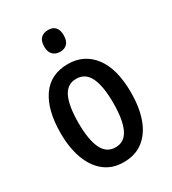

<svg xmlns="http://www.w3.org/2000/svg" viewBox="-184 -843 852 951"><g transform="rotate(-30 242.5 -367.5)"><path d="M444 -271Q444 -187 421.5 -124Q399 -61 354 -25.5Q309 10 241 10Q177 10 132.5 -25Q88 -60 64.5 -123Q41 -186 41 -271Q41 -402 92 -476Q143 -550 243 -550Q335 -550 389.5 -478.5Q444 -407 444 -271ZM143 -270Q143 -175 167 -124.5Q191 -74 243 -74Q294 -74 318 -124Q342 -174 342 -271Q342 -367 318 -416.5Q294 -466 242 -466Q190 -466 166.5 -416.5Q143 -367 143 -270ZM242 -745Q297 -745 297 -683Q297 -652 282 -636.5Q267 -621 242 -621Q216 -621 200.5 -636.5Q185 -652 185 -683Q185 -714 200 -729.5Q215 -745 242 -745Z"/></g></svg>

Font: Avrile Sans Condensed Medium
Style: Regular
Weight: 500
Width: 3
Designer: Monotype Design Team
Foundry: Monotype Imaging Inc.
Version: Version 2.001;September 10, 2019;FontCreator 11.5.0.2425 64-